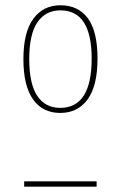

<svg xmlns="http://www.w3.org/2000/svg" viewBox="-20 -701 453 721"><path d="M207 -681.2Q273.9 -681.2 310.1 -632.1Q346.2 -583 346.2 -481Q346.2 -378.9 309.1 -327.9Q272 -276.9 206.1 -276.9Q140.1 -276.9 104 -327.9Q67.9 -378.9 67.9 -479Q67.9 -579.6 105 -630.4Q142.1 -681.2 207 -681.2ZM207 -662.1Q151.4 -662.1 120.6 -617.4Q89.8 -572.8 89.8 -479Q89.8 -386.2 119.9 -341.1Q149.9 -295.9 206.1 -295.9Q324.2 -295.9 324.2 -481Q324.2 -662.1 207 -662.1ZM70.8 0V-20H342.8V0Z"/></svg>

Font: Fira Sans Compressed Thin
Style: Regular
Weight: 100
Width: 1
Designer: Carrois Corporate & Edenspiekermann AG
Foundry: Carrois Corporate GbR & Edenspiekermann AG
Version: Version 4.203;PS 004.203;hotconv 1.0.88;makeotf.lib2.5.64775